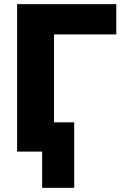

<svg xmlns="http://www.w3.org/2000/svg" viewBox="-20 -739 606 936"><path d="M63.5 -718.8H546.9V-571.3H243.2V-142.6H341.8V176.8H185.5V0H63.5Z"/></svg>

Font: Min Sans Black
Style: Regular
Weight: 900
Designer: Jinseong-Kim, NotoSansCJK, Nunito
Foundry: Jinseong-Kim
Version: Version 1.000